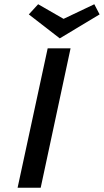

<svg xmlns="http://www.w3.org/2000/svg" viewBox="-20 -886 490 906"><path d="M450 -818 262 -705 116 -818 160 -866 280 -797 425 -866ZM63 0 205 -658H313L172 0Z"/></svg>

Font: EauTestInfant Semibold
Style: Italic
Weight: 600
Italic angle: -12°
Designer: Christian Thalmann (Catharsis Fonts)
Version: Version 0.001;PS 000.001;hotconv 1.0.88;makeotf.lib2.5.64775